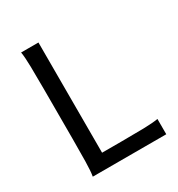

<svg xmlns="http://www.w3.org/2000/svg" viewBox="-135 -625 665 716"><g transform="rotate(-30 198.0 -267.5)"><path d="M58.6 0Q62.5 -22 63.2 -63.5Q64 -105 64 -159.2V-375Q64 -429.2 63.2 -470.9Q62.5 -512.7 58.6 -534.7H133.3V-60.1H215.3Q269.5 -60.1 311.3 -61Q353 -62 375 -65.9V0Z"/></g></svg>

Font: Harmattan
Style: Regular
Weight: 400
Designer: George W. Nuss III and SIL International
Foundry: SIL International
Version: Version 4.000